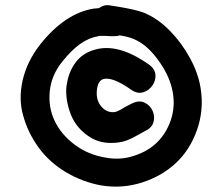

<svg xmlns="http://www.w3.org/2000/svg" viewBox="-20 -709 843 733"><path d="M367 -1Q447 12 523 -12.5Q599 -37 653 -88Q706 -138 732.5 -214Q759 -290 746 -372Q737 -429 705.5 -487Q674 -545 628 -592Q582 -639 528 -661Q512 -667 487.5 -672.5Q463 -678 439.5 -682Q416 -686 402 -688Q378 -693 358 -678Q346 -677 337 -676Q228 -658 134 -540Q83 -475 66.5 -402.5Q50 -330 69 -266Q87 -201 128 -145Q169 -89 232 -51.5Q295 -14 367 -1ZM385 -107Q316 -118 264 -157.5Q212 -197 188 -249Q164 -300 170 -361Q176 -422 218 -474Q286 -560 353 -570Q354 -573 381 -572Q407 -570 420 -571Q429 -571 437 -574Q469 -569 488 -561Q540 -541 585 -478Q630 -416 640 -354Q649 -300 632 -250Q596 -147 491 -114Q440 -97 385 -107ZM431 -165Q461 -168 496 -188L518 -200Q528 -206 534 -209Q560 -221 566 -243Q572 -265 562.5 -286Q553 -307 532.5 -317Q512 -327 486 -315Q475 -310 460 -302L440 -290Q425 -282 417 -281Q386 -278 365 -304.5Q344 -331 351 -373Q356 -401 374 -407Q409 -417 480 -367Q504 -350 526 -356.5Q548 -363 561.5 -382Q575 -401 573.5 -423.5Q572 -446 548 -463Q430 -546 341 -519Q295 -506 269 -471Q243 -436 236 -392Q231 -371 233.5 -342.5Q236 -314 245.5 -285.5Q255 -257 269 -237Q295 -200 335 -179Q375 -158 431 -165Z"/></svg>

Font: Balsamiq Sans
Style: Bold
Weight: 700
Designer: Michael Angeles
Foundry: Balsamiq SRL
Version: Version 1.020; ttfautohint (v1.8.4.7-5d5b);gftools[0.9.26]